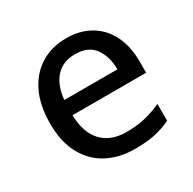

<svg xmlns="http://www.w3.org/2000/svg" viewBox="-129 -680 826 822"><g transform="rotate(-30 284.0 -269.0)"><path d="M294 -548Q364 -548 414 -518Q464 -488 491 -433.5Q518 -379 518 -305V-249H154Q156 -162 199 -116.5Q242 -71 319 -71Q371 -71 411 -80.5Q451 -90 493 -109V-26Q453 -7 412 1.5Q371 10 315 10Q238 10 179 -21Q120 -52 86.5 -113.5Q53 -175 53 -265Q53 -354 83 -417Q113 -480 167.5 -514Q222 -548 294 -548ZM293 -470Q233 -470 198 -431.5Q163 -393 156 -323H419Q418 -388 388 -429Q358 -470 293 -470Z"/></g></svg>

Font: Noto Sans Sundanese Medium
Style: Regular
Weight: 500
Version: Version 2.003